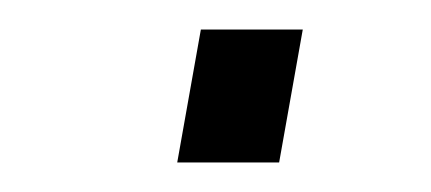

<svg xmlns="http://www.w3.org/2000/svg" viewBox="-20 -420 292 130"><path d="M100 -310 116 -400H185L169 -310Z"/></svg>

Font: Archivo Condensed ExtraLight
Style: Italic
Weight: 250
Width: 3
Italic angle: -10°
Designer: Hector Gatti
Foundry: Omnibus-Type
Version: Version 2.001